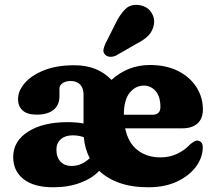

<svg xmlns="http://www.w3.org/2000/svg" viewBox="-20 -760 880 793"><path d="M818 -307.5Q818 -270.5 795.8 -250.2Q773.5 -230 733 -230H497Q509.5 -170 548 -140Q586.5 -110 643.5 -110Q679.5 -110 710.5 -124.2Q741.5 -138.5 763 -161.5Q784.5 -180.5 795.5 -179.5Q804 -178.5 810.8 -172.2Q817.5 -166 817.5 -151Q817 -108.5 789 -71Q761 -33.5 710.8 -10Q660.5 13.5 593 13.5Q524.5 13.5 473.8 -4.5Q423 -22.5 389.5 -54.5Q362 -24 312.2 -5.2Q262.5 13.5 200 13.5Q120 13.5 77.2 -20.2Q34.5 -54 34.5 -111.5Q34.5 -177 96 -216.2Q157.5 -255.5 259.5 -255.5Q296 -255.5 325 -250V-370.5Q325 -396 311 -410.8Q297 -425.5 272 -425.5Q251.5 -425.5 238.5 -416.5Q225.5 -407.5 225.5 -394V-362Q225.5 -326 201 -306.2Q176.5 -286.5 131.5 -286.5Q92.5 -286.5 73.5 -303.8Q54.5 -321 54.5 -351Q54.5 -384 81.5 -416Q108.5 -448 160.5 -469.2Q212.5 -490.5 287.5 -490.5Q383 -490.5 440.5 -430Q508.5 -491.5 599 -491.5Q666.5 -491.5 715.5 -466.8Q764.5 -442 791.2 -400.2Q818 -358.5 818 -307.5ZM574.5 -406.5Q539.5 -406.5 515.5 -376.8Q491.5 -347 491.5 -286H609.5Q642.5 -286 642.5 -318Q642.5 -362 622.5 -384.2Q602.5 -406.5 574.5 -406.5ZM213 -142Q213 -110 230.2 -92.2Q247.5 -74.5 274.5 -74.5Q298 -74.5 317 -83.5Q336 -92.5 350.5 -106.5Q330.5 -145.5 326 -193.5Q304.5 -201 280 -201Q249.5 -201 231.2 -185Q213 -169 213 -142ZM455.5 -659.5Q474 -699 497.2 -722Q520.5 -745 557.5 -738.5Q589 -733 604.8 -709Q620.5 -685 615.5 -658Q610.5 -631.5 593 -613.2Q575.5 -595 540 -577L460 -531Q448 -525 435 -525.5Q422 -526 414.5 -534Q405.5 -543 407.2 -554.5Q409 -566 415 -579Z"/></svg>

Font: Fraunces 9pt S100
Style: Bold
Weight: 700
Version: Version 1.000; ttfautohint (v1.8.3)